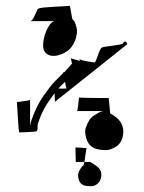

<svg xmlns="http://www.w3.org/2000/svg" viewBox="-20 -692 498 664"><path d="M38 -338C40 -336 43 -234 47 -234C51 -234 104 -236 106 -238C108 -240 110 -243 110 -247V-252V-260C125 -311 144 -336 169 -370C169 -356 170 -340 170 -340L420 -539C422 -529 418 -562 405 -542C401 -536 344 -532 333 -528C322 -524 313 -472 306 -476C305 -477 260 -481 255 -488C255 -486 256 -483 256 -481C246 -485 229 -488 225 -491L229 -472C220 -462 210 -450 202 -442C197 -442 198 -443 199 -440C177 -417 166 -409 149 -386C122 -350 108 -330 88 -274C86 -266 84 -260 84 -252V-347C84 -343 36 -340 38 -338ZM84 -619H172C168 -619 163 -618 159 -614C143 -601 129 -562 129 -534C129 -508 149 -494 178 -500C216 -510 231 -528 242 -558L244 -568C248 -580 247 -593 241 -609C239 -614 238 -621 232 -623C228 -625 224 -674 220 -672C216 -670 114 -668 114 -662C108 -667 98 -619 84 -619ZM168 -388ZM182 -386C189 -394 197 -401 205 -409C207 -397 209 -386 211 -386C211 -386 194 -385 182 -386ZM224 -494C223 -493 224 -492 225 -491ZM241 -182 242 -132H272C275 -148 277 -176 280 -178C284 -181 241 -182 241 -182ZM246 -308H341C332 -308 322 -304 314 -298C311 -296 308 -294 304 -292C292 -284 283 -270 276 -248C272 -236 277 -215 281 -206C292 -181 311 -173 348 -173C356 -173 366 -176 380 -184C396 -194 404 -209 406 -229C409 -255 398 -276 374 -292C368 -296 364 -298 361 -300L356 -353C356 -353 256 -353 254 -355C252 -357 250 -308 246 -308ZM250 -86C250 -73 254 -64 260 -57C270 -49 279 -48 296 -48C313 -48 328 -63 330 -81C334 -110 313 -118 292 -132H272C271 -126 270 -122 269 -121C262 -116 250 -98 250 -86ZM254 -489C254 -489 255 -490 255 -488Z"/></svg>

Font: FailCity
Style: Regular
Weight: 400
Version: Version 1